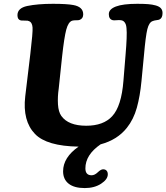

<svg xmlns="http://www.w3.org/2000/svg" viewBox="-20 -732 856 988"><path d="M720.7 -446.8 708 -314.5Q700.7 -237.3 684.1 -177.5Q667.5 -117.7 632.8 -74.2Q583.5 -12.2 497.6 10.7Q419.4 64.5 419.4 134.3Q419.4 169.9 451.2 169.9Q467.3 169.9 483.2 154.5Q499 139.2 510.7 139.2Q522 139.2 528.3 146Q534.7 152.8 534.7 165Q534.7 190.9 500.2 213.4Q465.8 235.8 416 235.8Q362.3 235.8 333.5 213.4Q304.7 190.9 304.7 149.4Q304.7 78.1 384.3 22.5Q220.7 20 160.2 -42.5Q95.2 -109.9 109.9 -236.3L136.2 -455.6Q149.4 -566.4 147.5 -590.8Q145.5 -617.7 128.4 -623.5Q125.5 -625 122.1 -625.5Q115.2 -626.5 101.8 -626.2Q88.4 -626 85.4 -627.4Q69.8 -631.8 69.8 -653.8Q69.8 -690.4 120.1 -701.2Q174.3 -712.4 252.4 -712.4Q324.2 -712.4 357.4 -706.1Q408.2 -696.8 408.2 -658.2Q408.2 -636.2 389.2 -629.4Q384.3 -627.4 372.1 -627.7Q359.9 -627.9 351.1 -625.5Q331.5 -618.7 321 -579.6Q310.5 -540.5 299.8 -443.4L282.2 -276.4Q275.9 -233.4 278.3 -194.8Q280.8 -156.2 295.4 -135.7Q331.5 -85 423.8 -85Q512.2 -85 557.1 -133.8Q605 -185.1 615.2 -316.4L626 -448.7Q628.4 -477.1 629.6 -496.1Q630.9 -515.1 631.6 -533.9Q632.3 -552.7 632.1 -564.5Q631.8 -576.2 630.9 -587.4Q629.9 -598.6 627.7 -605Q625.5 -611.3 621.8 -616.5Q618.2 -621.6 613.5 -624.3Q608.9 -627 602.5 -627.9Q593.3 -629.4 578.6 -627.9Q564 -626.5 559.1 -628.4Q540 -633.8 540 -659.2Q540 -684.6 576.4 -698.5Q612.8 -712.4 686.5 -712.4Q719.7 -712.4 741.7 -710.7Q763.7 -709 781.7 -703.9Q799.8 -698.7 808.1 -689.2Q816.4 -679.7 816.4 -665Q816.4 -639.2 800.8 -631.8Q796.4 -629.4 785.4 -628.2Q774.4 -627 765.6 -623.5Q747.1 -617.2 738.3 -582.3Q729.5 -547.4 720.7 -446.8Z"/></svg>

Font: Cooper*
Style: Bold Italic
Weight: 700
Italic angle: -7°
Designer: Owen Earl
Foundry: indestructible type*
Version: Version 0.001